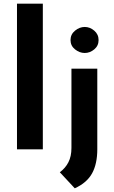

<svg xmlns="http://www.w3.org/2000/svg" viewBox="-20 -809 619 1040"><path d="M72 -789H212V0H72ZM385 211 304 124Q334 102 350.5 70Q367 38 367 -8V-437H507V0Q507 78 479 129.5Q451 181 385 211ZM362 -592Q362 -623 386.5 -643Q411 -663 439 -663Q467 -663 490.5 -643Q514 -623 514 -592Q514 -561 490.5 -541.5Q467 -522 439 -522Q411 -522 386.5 -541.5Q362 -561 362 -592Z"/></svg>

Font: Josefin Sans Thin
Style: Bold
Weight: 700
Version: Version 2.000